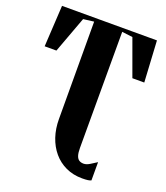

<svg xmlns="http://www.w3.org/2000/svg" viewBox="-174 -861 1061 1228"><g transform="rotate(20 356.5 -246.5)"><path d="M531.5 250Q469.5 250 419.8 226.8Q370 203.5 335 162Q300 120.5 281.2 64.8Q262.5 9 262.5 -56L261 -718.5L189 -709.5L97.5 -462H17.5L33.5 -743H679.5L695.5 -462H614.5L524.5 -709.5L452 -718.5V71.5Q452 104.5 458.2 123.5Q464.5 142.5 477 150.5Q489.5 158.5 508 158.5Q527 158.5 550.2 144Q573.5 129.5 592 117.5V241.5Q585.5 245.5 570.5 247.8Q555.5 250 531.5 250Z"/></g></svg>

Font: Merriweather 144pt Black
Style: Regular
Weight: 900
Version: Version 2.100